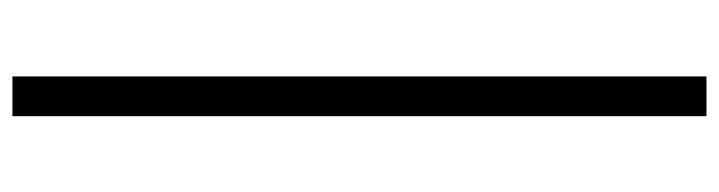

<svg xmlns="http://www.w3.org/2000/svg" viewBox="-444 -434 1157 309"><g transform="rotate(90 134.5 -279.5)"><path d="M103 279H167V-838H103Z"/></g></svg>

Font: Noto Sans CJK JP Regular
Style: Regular
Weight: 400
Designer: Ryoko NISHIZUKA (kana & ideographs); Paul D. Hunt (Latin, Greek & Cyrillic); Wenlong ZHANG (bopomofo); Sandoll Communica
Foundry: Adobe Systems Incorporated
Version: Version 1.001;PS 1.001;hotconv 1.0.78;makeotf.lib2.5.61930